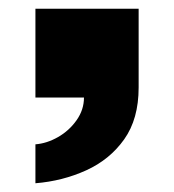

<svg xmlns="http://www.w3.org/2000/svg" viewBox="-20 -223 397 439"><path d="M61 196V107Q87 105 112.5 90.5Q138 76 155 52Q172 28 172 0H61V-203H297V-23Q297 49 264 95.5Q231 142 177 166.5Q123 191 61 196Z"/></svg>

Font: Archivo SemiExpanded Black
Style: Regular
Weight: 900
Width: 6
Designer: Hector Gatti
Foundry: Omnibus-Type
Version: Version 2.001